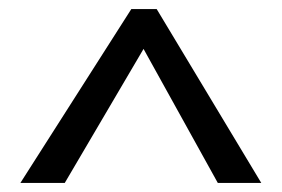

<svg xmlns="http://www.w3.org/2000/svg" viewBox="-20 -833 623 424"><path d="M461 -429 297 -725 123 -429H25L270 -813H326L557 -429Z"/></svg>

Font: BioRhyme Expanded
Style: Regular
Weight: 400
Width: 7
Designer: Aoife Mooney
Foundry: Aoife Mooney Type
Version: Version 1.000